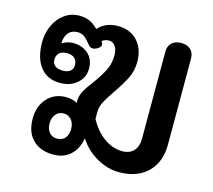

<svg xmlns="http://www.w3.org/2000/svg" viewBox="-89 -691 897 809"><g transform="rotate(15 359.5 -287.0)"><path d="M84 -115Q84 -169 115.5 -203.5Q147 -238 197 -238Q211 -238 225 -234.5Q239 -231 246 -225V-235Q246 -257 257 -277.5Q268 -298 290 -326Q318 -365 333 -394.5Q348 -424 348 -461Q348 -486 337.5 -500.5Q327 -515 311 -515Q292 -515 280 -505L283 -499Q286 -496 286 -491Q286 -479 269 -470Q260 -465 252 -465Q239 -465 230 -478Q216 -496 203.5 -505.5Q191 -515 174 -515Q148 -515 133.5 -498Q119 -481 119 -452Q143 -466 167 -466Q207 -466 233 -442.5Q259 -419 259 -379Q259 -340 230 -314.5Q201 -289 155 -289Q100 -289 69.5 -328Q39 -367 39 -436Q39 -475 54.5 -509Q70 -543 98.5 -563.5Q127 -584 162 -584Q189 -584 208.5 -575Q228 -566 245 -548Q277 -584 331 -584Q385 -584 416.5 -549.5Q448 -515 448 -459Q448 -420 432.5 -388.5Q417 -357 387 -313Q362 -277 351 -255.5Q340 -234 340 -210V-181Q366 -133 404 -106Q442 -79 483 -79Q516 -79 533.5 -98.5Q551 -118 551 -151V-531Q551 -556 566 -570Q581 -584 607 -584Q633 -584 648 -570Q663 -556 663 -531V-156Q663 -79 617.5 -34.5Q572 10 493 10Q443 10 395 -17.5Q347 -45 318 -91Q310 -43 280.5 -16.5Q251 10 207 10Q150 10 117 -22.5Q84 -55 84 -115ZM198 -378Q198 -396 186.5 -407Q175 -418 153 -418Q131 -418 119.5 -407.5Q108 -397 108 -378Q108 -361 120 -351.5Q132 -342 153 -342Q175 -342 186.5 -351.5Q198 -361 198 -378ZM252 -114Q252 -138 239 -153.5Q226 -169 205 -169Q184 -169 171 -153.5Q158 -138 158 -114Q158 -89 170.5 -74Q183 -59 205 -59Q227 -59 239.5 -74Q252 -89 252 -114Z"/></g></svg>

Font: Kodchasan SemiBold
Style: Regular
Weight: 600
Version: Version 1.000; ttfautohint (v1.6)